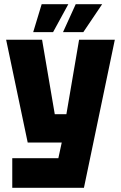

<svg xmlns="http://www.w3.org/2000/svg" viewBox="-20 -888 572 908"><path d="M38 0V-140H256L272 -214H111L9 -700H179L239 -348H294L354 -700H523L377 0ZM137 -736 177 -868H303L231 -736ZM278 -736 338 -868H463L374 -736Z"/></svg>

Font: Tektur SemiCondensed
Style: Bold
Weight: 700
Width: 4
Designer: Adam Jagosz
Foundry: Adam Jagosz
Version: Version 1.005;gftools[0.9.30]